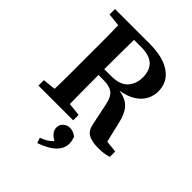

<svg xmlns="http://www.w3.org/2000/svg" viewBox="-255 -792 1176 1176"><g transform="rotate(45 333.0 -204.5)"><path d="M319 -612H255Q254 -548 253.5 -484Q253 -420 253 -356H311Q389 -356 422.5 -394Q456 -432 456 -487Q456 -612 319 -612ZM39 -616V-663H340Q457 -663 520.5 -618Q584 -573 584 -493Q584 -457 566.5 -423Q549 -389 511 -364Q473 -339 411 -329Q474 -319 504.5 -285Q535 -251 549 -186L580 -55L657 -47V0Q632 7 613.5 9.5Q595 12 566 12Q511 12 480.5 -6Q450 -24 442 -70L413 -209Q402 -265 375.5 -285.5Q349 -306 296 -306H253Q253 -239 253.5 -177.5Q254 -116 255 -56L340 -47V0H39V-47L123 -56Q125 -118 125 -182Q125 -246 125 -310V-353Q125 -416 125 -479.5Q125 -543 123 -607ZM425 116Q425 150 405.5 176.5Q386 203 353.5 222Q321 241 283 254L271 220Q297 210 315.5 199Q334 188 349 171Q327 160 312.5 142.5Q298 125 298 103Q298 78 316.5 62Q335 46 360 46Q387 46 415 67Q425 96 425 116Z"/></g></svg>

Font: Source Serif Pro Semibold
Style: Regular
Weight: 600
Designer: Frank Grießhammer
Foundry: Adobe Systems Incorporated
Version: Version 3.000;hotconv 1.0.109;makeotfexe 2.5.65596